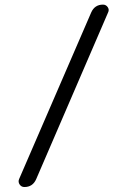

<svg xmlns="http://www.w3.org/2000/svg" viewBox="-20 -750 540 811"><path d="M83 40Q70.3 40 63 29.3Q55.7 18.6 60.5 6.8L365.2 -697.3Q379.9 -730.5 415 -730.5Q427.7 -730.5 435.1 -719.7Q442.4 -709 436.5 -697.3L132.8 6.8Q118.2 40 83 40Z"/></svg>

Font: Rounded-X Mgen+ 2m regular
Style: Regular
Weight: 400
Designer: [Source Han Sans]
Ryoko NISHIZUKA  (kana & ideographs); Paul D. Hunt (Latin, Greek & Cyrillic); Wenlong ZHANG  (bopomofo
Version: Version 1.059.20150602